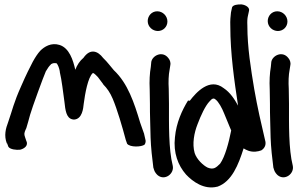

<svg xmlns="http://www.w3.org/2000/svg" viewBox="-20 -760 1347 867"><path d="M250 -435C259 -398 265 -342 271 -300C275 -263 279 -227 307 -221C309 -221 312 -220 314 -220C352 -222 356 -272 358 -291C364 -337 377 -411 399 -430C401 -431 406 -429 422 -412L446 -380V-379C464 -361 477 -342 489 -314C509 -267 533 -185 548 -128L554 -111C567 -94 619 -96 633 -107C638 -115 639 -123 636 -132L631 -154V-155C627 -165 621 -182 613 -206C586 -296 557 -384 494 -443C479 -460 466 -479 446 -498C421 -531 387 -542 357 -499C340 -485 328 -466 320 -445C310 -489 293 -543 249 -557C211 -569 180 -549 162 -531C150 -518 139 -501 128 -481C116 -458 98 -423 76 -372C41 -294 37 -266 17 -209C6 -180 -3 -148 11 -112L12 -113L18 -97C26 -85 54 -82 71 -84C88 -88 111 -102 98 -126L93 -141C88 -155 89 -160 98 -180L99 -181V-182C104 -199 110 -219 116 -242C124 -271 177 -416 187 -438C195 -452 203 -463 209 -468L210 -470C215 -473 218 -474 223 -475H229C230 -475 233 -474 236 -474C242 -466 247 -454 250 -438Z M693 -620C717 -620 736 -639 736 -663C736 -688 715 -709 690 -709C664 -709 647 -687 647 -665C647 -639 669 -620 693 -620ZM657 -291C657 -268 657 -243 658 -217L660 -138C661 -100 668 -35 672 -7V-5C674 0 674 1 676 8C679 18 688 28 693 32C725 57 768 24 760 -12C741 -87 743 -199 743 -291C743 -315 742 -337 742 -357V-358C740 -390 741 -421 746 -446L749 -465C752 -479 746 -491 740 -498C714 -532 668 -510 663 -480V-479L661 -458C656 -429 654 -394 656 -356C656 -336 657 -314 657 -291Z M1055 -283C1039 -312 1020 -342 990 -362C927 -411 866 -343 837 -305C834 -305 832 -306 829 -306C802 -262 776 -206 770 -140C762 -70 784 -13 820 28C850 60 902 98 961 83H962C1027 60 1057 -17 1080 -90C1091 -83 1108 -74 1132 -75C1143 -76 1152 -78 1160 -81C1179 -93 1182 -111 1177 -127C1160 -199 1142 -277 1128 -358C1113 -448 1097 -546 1097 -643V-644C1096 -663 1097 -677 1099 -686L1104 -709C1110 -726 1089 -738 1071 -740C1054 -741 1032 -738 1028 -727L1023 -704C1021 -686 1019 -669 1020 -642C1020 -518 1038 -395 1055 -283ZM859 -69C847 -111 857 -161 872 -199C887 -239 907 -282 926 -302H927V-303C938 -316 945 -318 953 -311C967 -301 983 -271 992 -248L1011 -202C1015 -193 1018 -184 1024 -171C1013 -115 996 -52 974 -21C955 -2 944 7 918 -3C897 -13 868 -41 859 -69Z M1235 -620C1259 -620 1278 -639 1278 -663C1278 -688 1257 -709 1232 -709C1206 -709 1189 -687 1189 -665C1189 -639 1211 -620 1235 -620ZM1199 -291C1199 -268 1199 -243 1200 -217L1202 -138C1203 -100 1210 -35 1214 -7V-5C1216 0 1216 1 1218 8C1221 18 1230 28 1235 32C1267 57 1310 24 1302 -12C1283 -87 1285 -199 1285 -291C1285 -315 1284 -337 1284 -357V-358C1282 -390 1283 -421 1288 -446L1291 -465C1294 -479 1288 -491 1282 -498C1256 -532 1210 -510 1205 -480V-479L1203 -458C1198 -429 1196 -394 1198 -356C1198 -336 1199 -314 1199 -291Z"/></svg>

Font: Stray Cat
Style: BlkCn
Weight: 900
Version: Version 1.0